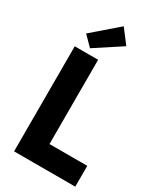

<svg xmlns="http://www.w3.org/2000/svg" viewBox="-236 -1053 965 1139"><g transform="rotate(30 246.0 -484.0)"><path d="M65.4 -719.7H225.6V-142.6H484.4V0H65.4ZM85.9 -819.3 257.8 -967.8 330.1 -873 149.4 -754.9Z"/></g></svg>

Font: Reddit Sans Chocolate ExtraBold
Style: Regular
Weight: 800
Designer: Stephen Hutchings
Foundry: Reddit
Version: Version 1.011